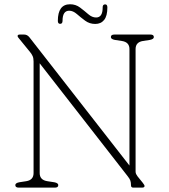

<svg xmlns="http://www.w3.org/2000/svg" viewBox="-20 -858 774 878"><path d="M246.5 -11.5Q246.5 0 231 0H66Q50 0 50 -11.5Q50 -21 68 -24.5L100.5 -29.5Q133.5 -35 133.5 -66.5V-577Q133.5 -592 129.2 -601.5Q125 -611 117.5 -620L69 -679.5Q60.5 -688.5 60.5 -693.5Q60.5 -700 71 -700H90.5Q104.5 -700 114.5 -687.5L572 -101V-633.5Q572 -665 538 -670.5L505 -675.5Q487 -679 487 -688.5Q487 -700 503 -700H668Q683.5 -700 683.5 -688.5Q683.5 -679 665.5 -675.5L633 -670.5Q600 -665 600 -633.5V-74Q600 -67 602.5 -62Q605 -57 609 -51.5L632.5 -22.5Q641 -12 641 -7.5Q641 0 629 0H589.5Q579 0 579 -10.5Q579 -23.5 576.2 -31.8Q573.5 -40 564 -52L161.5 -568.5V-66.5Q161.5 -35 196 -29.5L228.5 -24.5Q246.5 -21 246.5 -11.5ZM415.5 -748.5Q389.5 -748.5 369.2 -763.5Q349 -778.5 331.5 -793.8Q314 -809 296.5 -809Q266 -809 266 -763Q266 -749 255 -749Q244.5 -749 244.5 -762.5Q244.5 -838.5 300.5 -838.5Q326.5 -838.5 346.5 -823.2Q366.5 -808 383.8 -793Q401 -778 419.5 -778Q449.5 -778 449.5 -823.5Q449 -838 461 -838Q471 -838 471 -824Q471 -785 456.2 -766.8Q441.5 -748.5 415.5 -748.5Z"/></svg>

Font: Fraunces 72pt SuperSoft Thin
Style: Regular
Weight: 100
Version: Version 1.000;[b76b70a41]